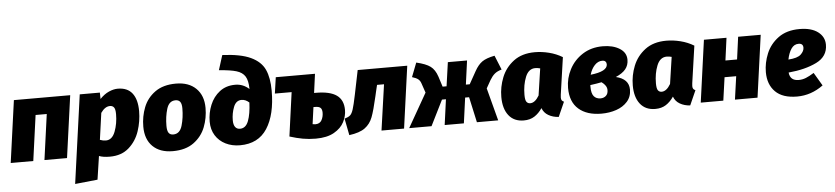

<svg xmlns="http://www.w3.org/2000/svg" viewBox="-51 -1090 7149 1644"><g transform="rotate(-5 3523.0 -268.0)"><path d="M294 0 348 -391H252L198 0H4L78 -534H562L488 0Z M644 -534H817L818 -479Q855 -518 895.5 -536Q936 -554 972 -554Q1055 -554 1096.5 -500.5Q1138 -447 1138 -347Q1138 -260 1110 -176Q1082 -92 1018.5 -36Q955 20 855 20Q797 20 762 6L732 207L538 227ZM939 -338Q939 -381 927 -396.5Q915 -412 893 -412Q850 -412 814 -360L782 -131Q808 -121 833 -121Q887 -121 913 -189Q939 -257 939 -338Z M1162 -211Q1162 -298 1192.5 -376Q1223 -454 1292.5 -504Q1362 -554 1472 -554Q1582 -554 1644.5 -492.5Q1707 -431 1707 -325Q1707 -238 1676.5 -160Q1646 -82 1576.5 -31Q1507 20 1396 20Q1286 20 1224 -41Q1162 -102 1162 -211ZM1509 -338Q1509 -377 1496 -394.5Q1483 -412 1456 -412Q1400 -412 1380 -345.5Q1360 -279 1360 -201Q1360 -159 1372.5 -140.5Q1385 -122 1412 -122Q1469 -122 1489 -190.5Q1509 -259 1509 -338Z M1732 -204Q1732 -279 1760 -347Q1788 -415 1843 -457.5Q1898 -500 1977 -500Q2044 -500 2096 -453V-456Q2095 -526 2072.5 -562Q2050 -598 1999 -613.5Q1948 -629 1849 -636L1889 -763Q2046 -756 2132.5 -715.5Q2219 -675 2251.5 -604Q2284 -533 2284 -422Q2284 -217 2207.5 -98.5Q2131 20 1974 20Q1905 20 1850 -7.5Q1795 -35 1763.5 -85.5Q1732 -136 1732 -204ZM2085 -338Q2054 -366 2020 -366Q1972 -366 1951 -312Q1930 -258 1930 -198Q1930 -160 1944.5 -140.5Q1959 -121 1986 -121Q2036 -121 2058.5 -180.5Q2081 -240 2085 -338Z M2895 -203Q2895 -151 2869 -100Q2843 -49 2782.5 -14.5Q2722 20 2625 20Q2567 20 2514 10.5Q2461 1 2401 -18L2453 -395H2309L2329 -534H2666L2644 -371H2660Q2780 -371 2837.5 -330Q2895 -289 2895 -203ZM2702 -197Q2702 -225 2689 -238Q2676 -251 2642 -251H2628L2608 -106Q2622 -103 2631 -103Q2670 -103 2686 -132Q2702 -161 2702 -197Z M3385 0H3191L3247 -393H3187L3172 -330L3165 -299Q3137 -176 3115.5 -120Q3094 -64 3048.5 -30.5Q3003 3 2913 15L2885 -129Q2919 -139 2934 -152.5Q2949 -166 2960.5 -201.5Q2972 -237 2990 -324L3033 -534H3459Z M4261 -431Q4222 -420 4200 -401Q4178 -382 4159 -350L4120 -281L4194 0H4011L3963 -219H3929L3899 0H3734L3764 -219H3730L3621 0H3429L3595 -291L3567 -373Q3559 -397 3542 -410Q3525 -423 3491 -433L3538 -554Q3620 -535 3658.5 -506.5Q3697 -478 3717 -417L3745 -329H3779L3808 -534H3973L3945 -329H3978L4039 -438Q4068 -490 4103.5 -515Q4139 -540 4211 -554Z M4793 -491 4747 -172Q4745 -152 4745 -147Q4745 -133 4750 -124.5Q4755 -116 4769 -110L4713 16Q4663 13 4625 -9Q4587 -31 4572 -72Q4543 -29 4505 -4.5Q4467 20 4413 20Q4329 20 4283.5 -38Q4238 -96 4238 -197Q4238 -283 4270.5 -364.5Q4303 -446 4374.5 -500Q4446 -554 4557 -554Q4616 -554 4678 -538.5Q4740 -523 4793 -491ZM4437 -198Q4437 -153 4448.5 -137.5Q4460 -122 4480 -122Q4522 -122 4557 -182L4591 -412Q4569 -418 4549 -418Q4491 -418 4464 -350.5Q4437 -283 4437 -198Z M5342 -421Q5342 -374 5315 -340.5Q5288 -307 5230 -282Q5341 -256 5341 -164Q5341 -103 5304 -61.5Q5267 -20 5208 0Q5149 20 5081 20Q4956 20 4885 -42Q4814 -104 4814 -224Q4814 -307 4853.5 -383Q4893 -459 4967 -506.5Q5041 -554 5140 -554Q5227 -554 5284.5 -518.5Q5342 -483 5342 -421ZM5017 -320Q5162 -336 5162 -397Q5162 -412 5153 -421.5Q5144 -431 5126 -431Q5089 -431 5060 -400Q5031 -369 5017 -320ZM5006 -232V-217Q5006 -160 5026.5 -135.5Q5047 -111 5084 -111Q5111 -111 5130 -127.5Q5149 -144 5149 -177Q5149 -216 5104 -248Q5065 -240 5006 -232Z M5923 -491 5877 -172Q5875 -152 5875 -147Q5875 -133 5880 -124.5Q5885 -116 5899 -110L5843 16Q5793 13 5755 -9Q5717 -31 5702 -72Q5673 -29 5635 -4.5Q5597 20 5543 20Q5459 20 5413.5 -38Q5368 -96 5368 -197Q5368 -283 5400.5 -364.5Q5433 -446 5504.5 -500Q5576 -554 5687 -554Q5746 -554 5808 -538.5Q5870 -523 5923 -491ZM5567 -198Q5567 -153 5578.5 -137.5Q5590 -122 5610 -122Q5652 -122 5687 -182L5721 -412Q5699 -418 5679 -418Q5621 -418 5594 -350.5Q5567 -283 5567 -198Z M6229 0 6257 -199H6157L6129 0H5935L6009 -534H6203L6177 -341H6277L6303 -534H6497L6423 0Z M6707 -191Q6714 -120 6788 -120Q6820 -120 6850 -132Q6880 -144 6920 -169L6987 -56Q6883 20 6762 20Q6638 20 6575.5 -42.5Q6513 -105 6513 -211Q6513 -291 6545.5 -370Q6578 -449 6649.5 -501.5Q6721 -554 6832 -554Q6933 -554 6989.5 -511.5Q7046 -469 7046 -401Q7046 -300 6948.5 -252Q6851 -204 6707 -191ZM6852 -392Q6852 -429 6813 -429Q6774 -429 6750 -393.5Q6726 -358 6715 -302Q6794 -307 6823 -335Q6852 -363 6852 -392Z"/></g></svg>

Font: Fira Sans Black
Style: Italic
Weight: 900
Italic angle: -8°
Designer: Carrois Corporate & Edenspiekermann AG
Foundry: Carrois Corporate GbR & Edenspiekermann AG
Version: Version 4.203